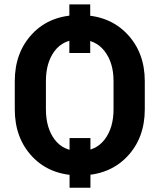

<svg xmlns="http://www.w3.org/2000/svg" viewBox="-20 -790 728 876"><path d="M391.6 -548.3H296.4V-770H391.6ZM392.6 66.4H297.4V-160.2H392.6ZM640.6 -291.5Q640.6 -159.2 559.1 -74.5Q477.5 10.3 342.8 10.3Q209 10.3 128.2 -74.5Q47.4 -159.2 47.4 -291.5V-419.4Q47.4 -551.3 127.9 -636.2Q208.5 -721.2 342.3 -721.2Q477.1 -721.2 558.8 -636.2Q640.6 -551.3 640.6 -419.4ZM498 -420.4Q498 -503.9 457 -556.9Q416 -609.9 342.3 -609.9Q268.6 -609.9 229 -557.1Q189.5 -504.4 189.5 -420.4V-291.5Q189.5 -206.5 229.2 -153.6Q269 -100.6 342.8 -100.6Q417 -100.6 457.5 -153.6Q498 -206.5 498 -291.5Z"/></svg>

Font: Roboto Web
Style: Bold
Weight: 700
Designer: Google
Version: Version 1.200310; 2013